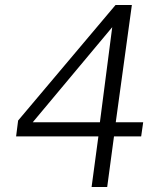

<svg xmlns="http://www.w3.org/2000/svg" viewBox="-20 -743 635 763"><path d="M439 -723 52 -264 44 -201H371L344 0H406L433 -201H541L549 -257H440L504 -723ZM110 -257 426 -635 377 -257Z"/></svg>

Font: United Sans ExtraLight
Style: Italic
Weight: 200
Italic angle: -8°
Designer: Pablo Impallari, Rodrigo Fuenzalida (Modified by Dan O. Williams)
Version: Version 1.000;PS 001.000;hotconv 1.0.88;makeotf.lib2.5.64775